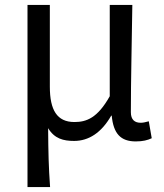

<svg xmlns="http://www.w3.org/2000/svg" viewBox="-20 -563 668 782"><path d="M92 199H184C178 114 177 66 176 -41C202 2 238 11 282 11C341 11 393 -22 433 -92H435C442 -19 471 13 533 13C562 13 581 8 598 0L586 -69C572 -65 562 -63 553 -63C529 -63 513 -75 513 -106C513 -237 517 -396 519 -543H427V-171C377 -82 332 -66 283 -66C212 -66 183 -115 183 -210V-543H92Z"/></svg>

Font: DAIFUKU Sans JP
Style: Regular
Weight: 400
Designer: Original font ‘Source Han Sans JP’ : Ryoko NISHIZUKA  (kana, bopomofo & ideographs); Paul D. Hunt (Latin, Greek & Cyrill
Foundry: Daifuku
Version: Version 1.001